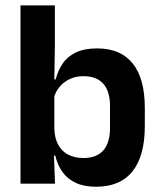

<svg xmlns="http://www.w3.org/2000/svg" viewBox="-20 -681 596 712"><path d="M336 11.5Q292 11.5 261.2 -2.8Q230.5 -17 211.8 -43Q193 -69 185 -104H148.5L181.5 -202Q183 -167 196.5 -143Q210 -119 234 -107Q258 -95 289.5 -95Q338 -95 363 -123.2Q388 -151.5 388 -208V-287.5Q388 -342.5 363 -370.5Q338 -398.5 289.5 -398.5Q261 -398.5 238.5 -387.8Q216 -377 201 -359Q186 -341 179.5 -317.5L150.5 -386.5H186.5Q194.5 -418.5 212 -444.8Q229.5 -471 260.8 -486.2Q292 -501.5 340.5 -501.5Q427 -501.5 472 -445.8Q517 -390 517 -281V-213Q517 -103 471.5 -45.8Q426 11.5 336 11.5ZM56 0V-661H183.5V-510L181 -360.5L181.5 -345V-150.5L179.5 -120L184 0Z"/></svg>

Font: Anek Bangla SemiBold
Style: Regular
Weight: 600
Designer: Sulekha Rajkumar (Bangla), Yesha Goshar (Latin)
Foundry: Ek Type
Version: Version 1.003